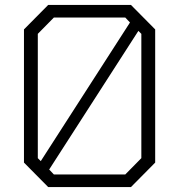

<svg xmlns="http://www.w3.org/2000/svg" viewBox="-20 -757 725 777"><path d="M175 0 77 -99V-638L175 -737H510L608 -638V-99L510 0ZM145 -105 506 -666 487 -686H198L133 -620V-117ZM198 -51H487L552 -117V-620L540 -632L179 -71Z"/></svg>

Font: Tomorrow Light
Style: Regular
Weight: 300
Designer: Tony de Marco, Monica Rizzolli
Foundry: Just in Type
Version: Version 2.002